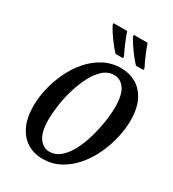

<svg xmlns="http://www.w3.org/2000/svg" viewBox="-224 -1065 1079 1198"><g transform="rotate(30 316.0 -466.5)"><path d="M272 11Q211 11 163 -18.5Q115 -48 87.5 -106Q60 -164 60 -248Q60 -307 75 -372.5Q90 -438 119.5 -500.5Q149 -563 192.5 -613.5Q236 -664 293 -694.5Q350 -725 419 -725Q476 -725 524.5 -698Q573 -671 602 -614Q631 -557 631 -469Q631 -413 616.5 -347.5Q602 -282 573 -219Q544 -156 500.5 -104Q457 -52 400 -20.5Q343 11 272 11ZM288 -49Q332 -49 367 -79.5Q402 -110 428 -160Q454 -210 471 -269.5Q488 -329 497 -388Q506 -447 506 -494Q506 -583 477 -624.5Q448 -666 401 -666Q358 -666 323.5 -635.5Q289 -605 263 -555Q237 -505 219 -445.5Q201 -386 192.5 -327Q184 -268 184 -221Q184 -131 214 -90Q244 -49 288 -49ZM489 -784Q471 -802 449 -830.5Q427 -859 408 -888Q389 -917 381 -934V-944H480Q492 -910 509.5 -868.5Q527 -827 543 -797L542 -784ZM342 -784Q324 -802 302 -830.5Q280 -859 261 -888Q242 -917 235 -934V-944H333Q344 -910 362 -868.5Q380 -827 395 -797V-784Z"/></g></svg>

Font: Noto Serif ExtraCondensed SemiBold
Style: Italic
Weight: 600
Width: 2
Italic angle: -12°
Designer: Monotype Design Team
Foundry: Monotype Imaging Inc.
Version: Version 2.013